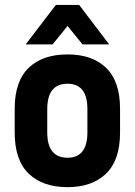

<svg xmlns="http://www.w3.org/2000/svg" viewBox="-20 -753 550 784"><path d="M303.2 -732.9 425.8 -571.8H316.9L255.9 -647L194.8 -571.8H85L208 -732.9ZM98.1 -43Q40 -98.1 40 -211.9V-309.1Q40 -421.9 98.1 -477.1Q154.8 -530.8 255.9 -530.8Q355.5 -530.8 412.1 -477.1Q470.2 -421.9 470.2 -309.1V-211.9Q470.2 -98.1 412.1 -43Q355 11.2 255.9 11.2Q155.3 11.2 98.1 -43ZM336.9 -307.1Q336.9 -411.1 255.9 -411.1Q172.9 -411.1 172.9 -307.1V-212.9Q172.9 -108.9 255.9 -108.9Q336.9 -108.9 336.9 -212.9Z"/></svg>

Font: D-DIN-PRO ExtraBold
Style: Bold
Weight: 800
Designer: Charles Nix
Foundry: CyberFei
Version: Version 1.000;hotconv 1.0.109;makeotfexe 2.5.65596